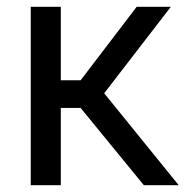

<svg xmlns="http://www.w3.org/2000/svg" viewBox="-20 -542 559 562"><path d="M70 0V-522H158V-307H216L380 -522H480L285 -269L503 0H401L216 -226H158V0Z"/></svg>

Font: Raleway Medium
Style: Regular
Weight: 500
Designer: Matt McInerney, Pablo Impallari, Rodrigo Fuenzalida
Foundry: Matt McInerney, Pablo Impallari, Rodrigo Fuenzalida
Version: Version 4.026